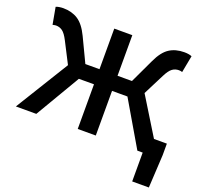

<svg xmlns="http://www.w3.org/2000/svg" viewBox="-154 -906 1357 1289"><g transform="rotate(20 524.5 -261.5)"><path d="M917 0H879L692 -319H582V0H453V-319H345L157 0H11L245 -380L168 -530Q146 -573 125.5 -588Q105 -603 79 -603Q71 -603 55 -599L33 -720Q41 -724 56 -726.5Q71 -729 85 -729Q146 -729 190.5 -700.5Q235 -672 270 -599L352 -427H453V-717H582V-427H685L766 -599Q800 -672 844 -700.5Q888 -729 950 -729Q983 -729 1004 -720L981 -599Q969 -603 957 -603Q930 -603 909.5 -587.5Q889 -572 868 -530L792 -380L957 -112H1049V-30L1036 206H917Z"/></g></svg>

Font: Nebula Sans Semibold
Style: Regular
Weight: 600
Designer: Paul D. Hunt for Adobe (as Source Sans)
Foundry: Nebula Entertainment & Broadcasting LLC
Version: Version 1.010